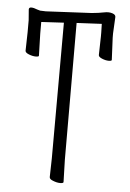

<svg xmlns="http://www.w3.org/2000/svg" viewBox="-57 -746 613 908"><g transform="rotate(5 250.0 -292.0)"><path d="M98 -684 125 -683 342 -694Q376 -697 399.5 -702Q423 -707 440 -701Q455 -696 455 -685L451 -607V-587L456 -481Q456 -476 441.5 -476Q427 -476 410 -483Q393 -490 393 -499L395 -587V-607L394 -647L275 -641L276 8L279 114Q279 120 263 120Q247 120 228 112Q212 106 212 96L214 7L215 -637L108 -631V-626V-577L111 -471Q111 -466 96 -466Q81 -466 63.5 -473Q46 -480 46 -489L48 -578V-634L44 -685Q44 -695 55.5 -695Q67 -695 84 -688Q93 -686 98 -684Z"/></g></svg>

Font: Moon Stars Kai T HW Light
Style: Regular
Weight: 300
Designer: GuiWonder
Version: Version 1.101